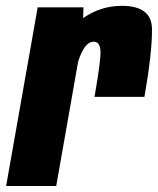

<svg xmlns="http://www.w3.org/2000/svg" viewBox="-54 -622 528 642"><path d="M262 -298Q284.5 -426 281.8 -454.2Q279 -482.5 260 -482.5Q239 -482.5 224 -455.5Q213 -435.5 207 -414.5L134 0H-33.5L72 -597.5H225L224 -561.5Q282.5 -602.5 353.5 -602.5Q453.5 -602.5 454.2 -525Q455 -447.5 429 -298Z"/></svg>

Font: Anybody Condensed ExtraBold
Style: Italic
Weight: 800
Width: 3
Italic angle: -10°
Designer: Tyler Finck
Foundry: Etcetera Type Company
Version: Version 1.010; ttfautohint (v1.8.3) -l 8 -r 50 -G 200 -x 14 